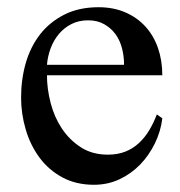

<svg xmlns="http://www.w3.org/2000/svg" viewBox="-20 -494 497 529"><path d="M427.2 -168Q422.9 -131.8 406.7 -98.9Q390.6 -65.9 366 -40.5Q341.3 -15.1 309.1 0Q276.9 15.1 238.8 15.1Q189.5 15.1 151.6 -5.4Q113.8 -25.9 88.6 -60.1Q63.5 -94.2 50.8 -137.5Q38.1 -180.7 38.1 -225.1Q38.1 -275.4 51 -320.3Q64 -365.2 90.3 -399.2Q116.7 -433.1 157 -453.6Q197.3 -474.1 251.5 -474.1Q292.5 -474.1 325.2 -460Q357.9 -445.8 380.6 -420.9Q403.3 -396 415.3 -361.6Q427.2 -327.1 427.2 -286.6H109.4Q109.4 -249.5 119.4 -210.7Q129.4 -171.9 150.1 -140.4Q170.9 -108.9 202.4 -88.4Q233.9 -67.9 277.3 -67.9Q304.2 -67.9 325.2 -76.2Q346.2 -84.5 362.5 -99.6Q378.9 -114.7 391.1 -135Q403.3 -155.3 412.1 -178.7ZM321.8 -315.4Q321.8 -338.9 316.2 -360.8Q310.5 -382.8 298.3 -399.7Q286.1 -416.5 267.3 -427.2Q248.5 -438 222.7 -438Q196.8 -438 176.8 -427.7Q156.7 -417.5 142.3 -400.4Q127.9 -383.3 119.6 -361.1Q111.3 -338.9 109.4 -315.4Z"/></svg>

Font: Simplified Naskh
Style: Regular
Weight: 400
Designer: SIL International
Foundry: Arabeyes
Version: 1.02_alpha